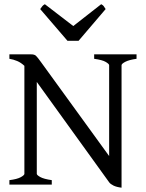

<svg xmlns="http://www.w3.org/2000/svg" viewBox="-20 -872 689 907"><path d="M554.2 14.6Q530.3 11.7 516.1 4.6Q502 -2.4 496.1 -10.3L153.8 -484.9V-50.8Q153.8 -44.9 170.4 -35.6Q187 -26.4 224.6 -21V0H24.4V-21Q60.5 -25.4 77.9 -34.9Q95.2 -44.4 95.2 -50.8V-561Q79.1 -576.2 61.3 -583.7Q43.5 -591.3 24.4 -594.2V-615.2H127.9Q142.1 -615.2 149.4 -608.9Q156.7 -602.5 174.8 -577.1L495.6 -134.8V-564Q495.6 -569.8 479.7 -579.3Q463.9 -588.9 424.8 -594.2V-615.2H625V-594.2Q589.8 -589.4 572 -580.1Q554.2 -570.8 554.2 -564ZM298.8 -679.2 169.9 -829.1Q176.8 -838.9 180.4 -843.3Q184.1 -847.7 191.9 -852.1L326.2 -749L458 -852.1Q466.3 -847.7 469.7 -843.3Q473.1 -838.9 479 -829.1L351.1 -679.2Z"/></svg>

Font: David Libre
Style: Regular
Weight: 400
Designer: Ismar David, J. Victor Gaultney, Annie Olsen and Meir Sadan
Foundry: Monotype Imaging Inc. & SIL International
Version: Version 1.100; ttfautohint (v1.8.4.7-5d5b)